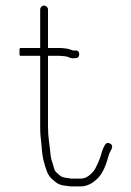

<svg xmlns="http://www.w3.org/2000/svg" viewBox="-20 -622 471 688"><path d="M124 -588V-450H53C50.3 -450 49.3 -445.3 50 -436C49.3 -426.7 50.3 -422 53 -422H124V-167C124 -156.3 124.3 -146.3 125 -137C129.3 -106.8 129 -71.4 137 -43.5C144.5 -17.2 149.2 5.4 168 21C180.4 32.3 188.2 38.5 204 42L218 44L234 46H268C293.8 46 311.8 33.4 326 21C350.1 -0.1 361.1 -35.2 371 -70C374.8 -81.3 391.4 -98.7 374.5 -107.5C362.1 -114 356.4 -105.2 352 -95C344 -80.6 342.5 -63.8 335.5 -48.5C327.6 -31.1 321.1 -11.8 307 0C297.5 9.5 286.3 18 268 18H235L223 16C203.6 13.6 198.7 11.7 187 0C175.8 -8.4 174.9 -13.4 171 -29C166.3 -43.2 162.6 -52.5 161 -69C158 -101.9 152 -131 152 -167V-422H192C199.3 -422 218.1 -420.4 224 -418C233.2 -412.5 241.2 -412.5 252 -414C269.4 -414 266.9 -444.4 250 -441H243C241 -441 238.7 -441.7 236 -443C226 -448 205.9 -450 192 -450H152V-588C152 -595.7 145 -602 137.5 -602C130 -602 124 -595.7 124 -588Z"/></svg>

Font: HoneyBee
Style: XLit
Weight: 200
Foundry: Cannot Into Space Fonts
Version: Version 0.89